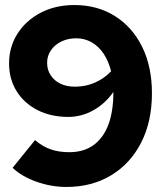

<svg xmlns="http://www.w3.org/2000/svg" viewBox="-20 -731 640 762"><path d="M275 -711Q367 -711 436.5 -667Q506 -623 544.5 -544.5Q583 -466 583 -361Q583 -249 540.5 -165.5Q498 -82 421.5 -35.5Q345 11 243 11Q184 11 125.5 -9.5Q67 -30 30 -65L119 -175Q148 -150 180.5 -138.5Q213 -127 255 -127Q312 -127 351 -155Q390 -183 410 -236Q430 -289 430 -366Q397 -319 350 -293Q303 -267 251 -267Q182 -267 129 -294Q76 -321 46 -369Q16 -417 16 -479Q16 -545 49.5 -597.5Q83 -650 141.5 -680.5Q200 -711 275 -711ZM277 -387Q320 -387 356.5 -403Q393 -419 421 -448Q411 -488 391.5 -517.5Q372 -547 344 -563Q316 -579 283 -579Q250 -579 224 -566.5Q198 -554 182.5 -532Q167 -510 167 -482Q167 -454 181 -432.5Q195 -411 219.5 -399Q244 -387 277 -387Z"/></svg>

Font: Red Hat Mono
Style: Regular
Weight: 300
Monospace: yes
Designer: Pentagram, MCKL
Foundry: Pentagram, MCKL
Version: Version 1.023